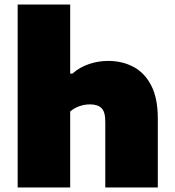

<svg xmlns="http://www.w3.org/2000/svg" viewBox="-20 -828 771 848"><path d="M58 0V-808H290V-503H300Q331.5 -531 372.8 -545Q414 -559 458 -559Q519.5 -559 569.2 -532.8Q619 -506.5 648 -450.2Q677 -394 677 -304V0H445V-291Q445 -334.5 428 -350.8Q411 -367 378 -367Q352 -367 328.5 -358.2Q305 -349.5 290 -335V0Z"/></svg>

Font: Encode Sans Expanded Black
Style: Regular
Weight: 900
Width: 7
Designer: Multiple Designers
Foundry: Impallari Type
Version: Version 3.000; ttfautohint (v1.8.3) -l 8 -r 50 -G 200 -x 14 